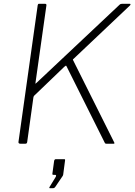

<svg xmlns="http://www.w3.org/2000/svg" viewBox="-20 -762 714 1018"><path d="M584 -10Q590 0 583 0H544Q537 0 535 -6L333 -410Q331 -415 328.5 -413.5Q326 -412 321 -408L169 -262Q164 -258 161 -254.5Q158 -251 157 -245L124 -8Q123 -4 121 -2Q119 0 114 0H88Q83 0 80 -2.5Q77 -5 78 -10L180 -735Q181 -739 182.5 -740.5Q184 -742 188 -742H218Q222 -742 224.5 -740Q227 -738 226 -733L168 -322Q167 -318 168.5 -318.5Q170 -319 174 -323L614 -737Q617 -740 621 -741Q625 -742 629 -742H667Q672 -742 672 -739Q672 -736 669 -733L370 -450Q369 -449 367.5 -448Q366 -447 367 -444L584 -10ZM245 236Q242 236 241.5 234Q241 232 243 229L276 175Q278 170 277 167.5Q276 165 272 165H264Q260 165 258.5 163.5Q257 162 258 157L267 91Q269 82 276 82H321Q326 82 325 88L315 164Q313 168 313 170L273 229Q270 233 267 234.5Q264 236 258 236Z"/></svg>

Font: Libre Franklin Thin
Style: Italic
Weight: 100
Italic angle: -8°
Designer: Pablo Impallari, Rodrigo Fuenzalida, Nhung Nguyen
Foundry: Impallari Type
Version: Version 3.000